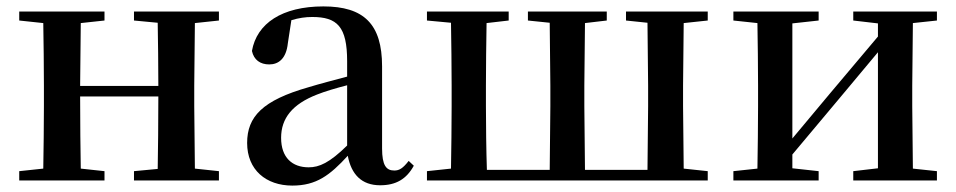

<svg xmlns="http://www.w3.org/2000/svg" viewBox="-20 -563 2984 599"><path d="M398 -499 472 -492C473 -437 474 -356 474 -295H230L232 -491L306 -499V-527H40V-499L115 -491C116 -435 117 -351 117 -296V-232C117 -177 116 -93 115 -37L40 -29V0H306V-29L232 -37C231 -93 230 -181 230 -262H474C474 -180 473 -93 472 -36L398 -29V0H663V-29L588 -37L586 -232V-296L588 -491L663 -499V-527H398Z M1166 15C1215 15 1248 -4 1271 -46L1255 -61C1237 -38 1226 -31 1210 -31C1185 -31 1172 -47 1172 -100V-356C1172 -488 1115 -543 989 -543C860 -543 781 -490 766 -404C772 -376 792 -362 820 -362C849 -362 873 -380 878 -428L889 -500C912 -507 933 -510 954 -510C1032 -510 1063 -480 1063 -372V-324C1022 -313 979 -302 943 -291C799 -250 751 -199 751 -117C751 -33 810 16 892 16C967 16 1009 -16 1065 -77C1076 -19 1108 15 1166 15ZM1063 -109C1008 -55 976 -41 943 -41C892 -41 857 -71 857 -133C857 -194 892 -238 969 -268C994 -278 1028 -288 1063 -297Z M1444 0H2188V-29L2113 -37L2111 -232V-296L2113 -491L2188 -499V-527H1933V-499L2000 -492L2002 -296V-232L2000 -33H1805L1803 -232V-296L1805 -491L1873 -499V-527H1627V-499L1695 -492L1697 -296V-232L1695 -33H1499C1497 -90 1496 -176 1496 -232V-296C1496 -351 1497 -435 1498 -491L1567 -499V-527H1312V-499L1387 -492C1388 -435 1389 -351 1389 -296V-232C1389 -177 1388 -93 1387 -37L1312 -29V0Z M2642 -499 2719 -490V-449L2569 -271L2452 -131V-490L2534 -499V-527H2268V-499L2343 -491C2344 -435 2345 -351 2345 -296V-232C2345 -177 2344 -93 2343 -37L2268 -29V0H2534V-29L2452 -38V-81L2597 -254L2719 -400V-38L2642 -29V0H2903V-29L2828 -37L2826 -232V-296L2828 -491L2903 -499V-527H2642Z"/></svg>

Font: Noto Serif SC SemiBold
Style: Regular
Weight: 600
Designer: Ryoko NISHIZUKA 西塚涼子 (kana & ideographs); Frank Grießhammer (Latin, Greek & Cyrillic); Wenlong ZHANG 张文龙 (bopomofo); San
Foundry: Adobe
Version: Version 2.001;hotconv 1.1.0;makeotfexe 2.6.0